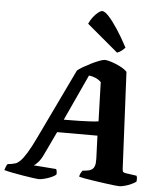

<svg xmlns="http://www.w3.org/2000/svg" viewBox="-110 -1055 933 1110"><g transform="rotate(5 357.0 -500.0)"><path d="M157 0Q150 0 124.5 -3.5Q99 -7 65.5 -12.5Q32 -18 1.5 -24Q-29 -30 -46 -35Q-43 -46 -38.5 -56.5Q-34 -67 -30 -71L-7 -74Q4 -76 15.5 -79.5Q27 -83 42.5 -98Q58 -113 79 -147Q100 -181 129 -242L322 -645Q332 -654 353.5 -666.5Q375 -679 400 -691.5Q425 -704 446.5 -712Q468 -720 478 -720Q491 -720 516 -712Q541 -704 567 -691Q593 -678 608 -662L635 -103Q636 -87 640 -83.5Q644 -80 655 -78L718 -69Q720 -66 721.5 -58Q723 -50 721 -35Q711 -27 692.5 -18.5Q674 -10 655 -5Q636 0 623 0Q616 0 592.5 -2.5Q569 -5 538 -9.5Q507 -14 475.5 -18.5Q444 -23 420 -27.5Q396 -32 388 -35Q391 -49 395.5 -57Q400 -65 405 -71L425 -73Q444 -75 456 -82Q468 -89 473.5 -104Q479 -119 478 -147L473 -280H239L174 -143Q161 -115 144.5 -97Q128 -79 120 -77L252 -67Q255 -61 256.5 -52Q258 -43 256 -35Q248 -27 228.5 -18.5Q209 -10 188.5 -5Q168 0 157 0ZM271 -355Q321 -355 359 -356Q397 -357 425 -358.5Q453 -360 472 -363L465 -590Q451 -604 432.5 -612Q414 -620 394 -622ZM544 -768 363 -920Q372 -941 386.5 -959.5Q401 -978 415 -989Q429 -1000 438 -1000Q453 -1000 476.5 -974.5Q500 -949 529.5 -904.5Q559 -860 590 -801Q584 -794 571.5 -783.5Q559 -773 544 -768Z"/></g></svg>

Font: Texturina 12pt Black
Style: Italic
Weight: 900
Italic angle: -11°
Designer: Guillermo Torres Carreño
Foundry: Omnibus-Type
Version: Version 1.002